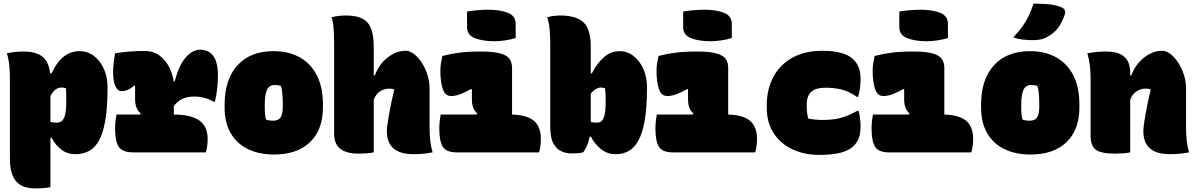

<svg xmlns="http://www.w3.org/2000/svg" viewBox="-20 -846 6640 1066"><path d="M18 -550Q40 -555 63 -557.5Q86 -560 110 -560Q180 -560 215.5 -531.5Q251 -503 258 -439H266Q324 -562 420 -562Q467 -562 502 -535Q537 -508 557 -463Q577 -418 577 -364V-356Q577 -248 564.5 -176.5Q552 -105 529 -64.5Q506 -24 473 -7Q440 10 399 10Q353 10 320.5 -15.5Q288 -41 266 -81H260V193Q241 197 220 198.5Q199 200 176 200Q102 200 68.5 159.5Q35 119 35 37V-410Q35 -453 31 -488.5Q27 -524 18 -550ZM320 -360Q304 -360 288.5 -349Q273 -338 260 -312V-169Q267 -167 276 -166Q285 -165 295 -165Q309 -165 321 -172.5Q333 -180 340.5 -205.5Q348 -231 348 -284V-291Q348 -310 347.5 -326Q347 -342 346 -356Q335 -360 320 -360Z M627 -210H758L761 -216Q744 -231 737 -251Q730 -271 730 -293V-368L724 -371Q692 -340 655 -340Q633 -340 620.5 -367.5Q608 -395 608 -447Q608 -470 610.5 -492.5Q613 -515 619 -550Q660 -557 701 -560Q742 -563 782 -563Q834 -563 868.5 -535.5Q903 -508 921.5 -469Q940 -430 944 -394H950Q974 -486 1012 -528Q1050 -570 1091 -570Q1131 -570 1155 -546Q1190 -511 1190 -430Q1190 -393 1185.5 -351.5Q1181 -310 1173 -281H1167Q1118 -310 1057 -310Q984 -310 945 -257V-210Q1039 -210 1086 -177.5Q1133 -145 1133 -74Q1133 -52 1130 -33Q1127 -14 1123 0H719Q660 0 639.5 -30.5Q619 -61 619 -131Q619 -151 621 -170.5Q623 -190 627 -210Z M1499 -562Q1582 -562 1643.5 -528Q1705 -494 1739 -428Q1773 -362 1773 -264V-250Q1773 -126 1701.5 -57Q1630 12 1501 12Q1419 12 1357 -18Q1295 -48 1261 -106.5Q1227 -165 1227 -250V-264Q1227 -405 1298.5 -483.5Q1370 -562 1499 -562ZM1505 -374Q1476 -374 1463 -348.5Q1450 -323 1450 -263V-250Q1450 -204 1457 -182Q1465 -179 1474.5 -177.5Q1484 -176 1499 -176Q1525 -176 1537.5 -193.5Q1550 -211 1550 -251V-264Q1550 -300 1548 -324Q1546 -348 1540 -369Q1526 -374 1505 -374Z M1970 7Q1904 7 1869.5 -19.5Q1835 -46 1835 -106V-610Q1835 -653 1832 -691Q1829 -729 1820 -750Q1839 -755 1859.5 -757.5Q1880 -760 1900 -760Q1986 -760 2020.5 -721Q2055 -682 2055 -584V-427H2061Q2084 -489 2132 -526.5Q2180 -564 2232 -564Q2256 -564 2279.5 -545.5Q2303 -527 2322.5 -496.5Q2342 -466 2353.5 -429.5Q2365 -393 2365 -356V-140Q2365 -98 2369 -63Q2373 -28 2382 0Q2355 5 2330.5 7.5Q2306 10 2275 10Q2128 10 2128 -118Q2128 -142 2139 -206Q2150 -270 2169 -349Q2159 -354 2139 -354Q2116 -354 2092.5 -340.5Q2069 -327 2055 -293V0Q2036 4 2014.5 5.5Q1993 7 1970 7Z M2427 -210H2627L2630 -216Q2613 -231 2606.5 -250.5Q2600 -270 2600 -292V-349L2596 -352Q2556 -330 2532 -321.5Q2508 -313 2484 -313Q2451 -313 2438 -353Q2425 -393 2425 -454Q2425 -473 2428 -493Q2431 -513 2436 -535Q2480 -547 2530 -553.5Q2580 -560 2650 -560Q2720 -560 2757.5 -549.5Q2795 -539 2809 -519Q2823 -499 2823 -468V-210Q2905 -208 2944 -175.5Q2983 -143 2983 -74Q2983 -52 2980 -33Q2977 -14 2973 0H2516Q2457 0 2438 -32Q2419 -64 2419 -131Q2419 -151 2421 -170.5Q2423 -190 2427 -210ZM2573 -782Q2602 -787 2633.5 -789.5Q2665 -792 2691 -792Q2756 -792 2799.5 -775Q2843 -758 2843 -713V-635Q2815 -626 2783 -621.5Q2751 -617 2725 -617Q2661 -617 2617 -634Q2573 -651 2573 -696Z M3218 0Q3190 6 3153 6Q3125 6 3098 -5.5Q3071 -17 3053 -48.5Q3035 -80 3035 -140V-605Q3035 -644 3032 -680.5Q3029 -717 3018 -750Q3032 -755 3053.5 -757.5Q3075 -760 3090 -760Q3179 -760 3219.5 -722Q3260 -684 3260 -586V-439H3266Q3295 -495 3333 -528.5Q3371 -562 3420 -562Q3463 -562 3497.5 -535Q3532 -508 3552 -463Q3572 -418 3572 -364V-356Q3572 -248 3559.5 -177Q3547 -106 3524 -65Q3501 -24 3469.5 -7Q3438 10 3399 10Q3350 10 3314 -20.5Q3278 -51 3261 -87H3254Q3245 -39 3218 0ZM3315 -360Q3303 -360 3288.5 -352Q3274 -344 3260 -326V-169Q3277 -165 3295 -165Q3308 -165 3318.5 -172.5Q3329 -180 3336 -205.5Q3343 -231 3343 -284V-291Q3343 -310 3342 -326Q3341 -342 3339 -356Q3331 -360 3315 -360Z M3627 -210H3827L3830 -216Q3813 -231 3806.5 -250.5Q3800 -270 3800 -292V-349L3796 -352Q3756 -330 3732 -321.5Q3708 -313 3684 -313Q3651 -313 3638 -353Q3625 -393 3625 -454Q3625 -473 3628 -493Q3631 -513 3636 -535Q3680 -547 3730 -553.5Q3780 -560 3850 -560Q3920 -560 3957.5 -549.5Q3995 -539 4009 -519Q4023 -499 4023 -468V-210Q4105 -208 4144 -175.5Q4183 -143 4183 -74Q4183 -52 4180 -33Q4177 -14 4173 0H3716Q3657 0 3638 -32Q3619 -64 3619 -131Q3619 -151 3621 -170.5Q3623 -190 3627 -210ZM3773 -782Q3802 -787 3833.5 -789.5Q3865 -792 3891 -792Q3956 -792 3999.5 -775Q4043 -758 4043 -713V-635Q4015 -626 3983 -621.5Q3951 -617 3925 -617Q3861 -617 3817 -634Q3773 -651 3773 -696Z M4545 -564Q4612 -564 4654.5 -551Q4697 -538 4719 -515Q4737 -497 4747.5 -472Q4758 -447 4758 -409Q4758 -386 4755 -359Q4752 -332 4744 -308H4738Q4692 -340 4650.5 -349.5Q4609 -359 4564 -359Q4509 -359 4484 -336Q4459 -313 4459 -266V-258Q4459 -239 4461 -221.5Q4463 -204 4467 -188Q4487 -184 4507 -182Q4527 -180 4549 -180Q4587 -180 4616 -184.5Q4645 -189 4674.5 -200Q4704 -211 4741 -231H4747Q4758 -187 4758 -145Q4758 -107 4749 -81.5Q4740 -56 4720 -36Q4695 -11 4649 1.5Q4603 14 4526 14Q4448 14 4382 -16Q4316 -46 4276.5 -105Q4237 -164 4237 -249V-259Q4237 -351 4274 -419.5Q4311 -488 4380 -526Q4449 -564 4545 -564Z M4827 -210H5027L5030 -216Q5013 -231 5006.5 -250.5Q5000 -270 5000 -292V-349L4996 -352Q4956 -330 4932 -321.5Q4908 -313 4884 -313Q4851 -313 4838 -353Q4825 -393 4825 -454Q4825 -473 4828 -493Q4831 -513 4836 -535Q4880 -547 4930 -553.5Q4980 -560 5050 -560Q5120 -560 5157.5 -549.5Q5195 -539 5209 -519Q5223 -499 5223 -468V-210Q5305 -208 5344 -175.5Q5383 -143 5383 -74Q5383 -52 5380 -33Q5377 -14 5373 0H4916Q4857 0 4838 -32Q4819 -64 4819 -131Q4819 -151 4821 -170.5Q4823 -190 4827 -210ZM4973 -782Q5002 -787 5033.5 -789.5Q5065 -792 5091 -792Q5156 -792 5199.5 -775Q5243 -758 5243 -713V-635Q5215 -626 5183 -621.5Q5151 -617 5125 -617Q5061 -617 5017 -634Q4973 -651 4973 -696Z M5699 -562Q5782 -562 5843.5 -528Q5905 -494 5939 -428Q5973 -362 5973 -264V-250Q5973 -126 5901.5 -57Q5830 12 5701 12Q5619 12 5557 -18Q5495 -48 5461 -106.5Q5427 -165 5427 -250V-264Q5427 -405 5498.5 -483.5Q5570 -562 5699 -562ZM5705 -374Q5676 -374 5663 -348.5Q5650 -323 5650 -263V-250Q5650 -204 5657 -182Q5665 -179 5674.5 -177.5Q5684 -176 5699 -176Q5725 -176 5737.5 -193.5Q5750 -211 5750 -251V-264Q5750 -300 5748 -324Q5746 -348 5740 -369Q5726 -374 5705 -374ZM5718 -826Q5753 -826 5795 -823Q5837 -820 5872 -806Q5888 -800 5892 -787.5Q5896 -775 5891 -763Q5875 -717 5852.5 -688.5Q5830 -660 5791 -639Q5779 -632 5759.5 -627.5Q5740 -623 5716 -623Q5694 -623 5662 -626Q5630 -629 5606 -639Q5637 -671 5657 -699.5Q5677 -728 5691.5 -758Q5706 -788 5718 -826Z M6255 0Q6236 4 6214.5 5.5Q6193 7 6170 7Q6094 7 6064.5 -14.5Q6035 -36 6035 -92V-410Q6035 -493 6017 -550Q6043 -555 6069 -557.5Q6095 -560 6120 -560Q6190 -560 6222.5 -530.5Q6255 -501 6255 -444V-427H6261Q6284 -489 6332 -526.5Q6380 -564 6432 -564Q6456 -564 6479.5 -545.5Q6503 -527 6522.5 -496.5Q6542 -466 6553.5 -429.5Q6565 -393 6565 -356V-140Q6565 -98 6569 -63Q6573 -28 6582 0Q6555 5 6530.5 7.5Q6506 10 6475 10Q6328 10 6328 -118Q6328 -142 6339 -206Q6350 -270 6369 -349Q6359 -354 6339 -354Q6316 -354 6292.5 -340.5Q6269 -327 6255 -293Z"/></svg>

Font: Recursive Mn Csl St XBk
Style: Regular
Weight: 1000
Monospace: yes
Version: Version 1.079;hotconv 1.0.112;makeotfexe 2.5.65598; ttfautoh